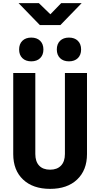

<svg xmlns="http://www.w3.org/2000/svg" viewBox="-20 -1196 640 1226"><path d="M300 10Q190.4 10 127.4 -49.5Q64.5 -108.9 64.5 -211.9V-730H205.5V-212.7Q205.5 -164.6 229.9 -138.6Q254.3 -112.5 300 -112.5Q344.7 -112.5 369.6 -138.6Q394.5 -164.6 394.5 -212.7V-730H535.5V-211.9Q535.5 -109.6 472.6 -49.8Q409.8 10 300 10ZM420.3 -804.3Q384.5 -804.3 363.7 -824.7Q342.8 -845.1 342.8 -880Q342.8 -915.1 363.7 -935.6Q384.5 -956 420.3 -956Q456.1 -956 477 -935.6Q497.9 -915.1 497.9 -880Q497.9 -845.1 477 -824.7Q456.1 -804.3 420.3 -804.3ZM179.7 -804.3Q143.9 -804.3 123 -824.7Q102.1 -845.1 102.1 -880Q102.1 -915.1 123 -935.6Q143.9 -956 179.7 -956Q215.5 -956 236.3 -935.6Q257.2 -915.1 257.2 -880Q257.2 -845.1 236.3 -824.7Q215.5 -804.3 179.7 -804.3ZM234.4 -1036 98.6 -1176H228.2L301.7 -1104.8L370.7 -1176H501.4L365.8 -1036Z"/></svg>

Font: JetBrains Mono
Style: Regular
Weight: 400
Monospace: yes
Designer: Philipp Nurullin, Konstantin Bulenkov
Foundry: JetBrains
Version: Version 2.305